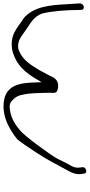

<svg xmlns="http://www.w3.org/2000/svg" viewBox="274 -874 517 1106"><g transform="rotate(-90 533.0 -321.5)"><path d="M83 -112 86 -95C85 -74 128 -84 122 -107L120 -125C118 -149 126 -165 141 -189C150 -206 160 -226 171 -249C189 -285 299 -435 332 -463C366 -492 400 -514 445 -522C487 -530 497 -520 514 -503C527 -490 537 -472 540 -449C551 -407 549 -348 551 -304C552 -268 542 -251 581 -246C624 -241 638 -267 650 -295C659 -313 670 -332 681 -353C709 -399 737 -448 793 -471C837 -488 871 -461 891 -447L934 -417C971 -395 997 -370 1008 -336C1022 -282 1028 -192 1028 -128L1029 -110C1029 -105 1031 -102 1035 -100C1048 -92 1065 -104 1066 -120L1065 -139C1064 -151 1063 -171 1061 -199C1056 -296 1047 -386 982 -443C951 -462 932 -481 898 -498C862 -516 810 -520 763 -499C684 -467 649 -404 612 -341C608 -417 618 -538 509 -557C451 -568 396 -550 360 -531C335 -519 310 -502 283 -481C266 -460 241 -424 207 -372C154 -291 145 -264 109 -201C91 -170 79 -144 83 -112Z"/></g></svg>

Font: Stray Cat
Style: SuExtObl
Weight: 400
Version: Version 1.0